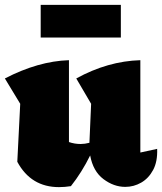

<svg xmlns="http://www.w3.org/2000/svg" viewBox="-29 -756 665 788"><path d="M42 -92 54 -330 -9 -434Q128 -505 254 -509V-173Q277 -165 302 -165Q319 -165 338 -170L345 -330L284 -434Q413 -505 547 -509V-130L616 -145Q618 -93 599.5 -58.5Q581 -24 550.5 -6.5Q520 11 485 11Q438 11 395.5 -21Q353 -53 341 -118Q307 -49 262 8Q249 10 237 11Q225 12 213 12Q98 12 42 -92ZM138 -602V-736H467V-602Z"/></svg>

Font: Piazzolla Black
Style: Regular
Weight: 900
Designer: Juan Pablo del Peral
Foundry: Huerta Tipografica
Version: Version 1.330